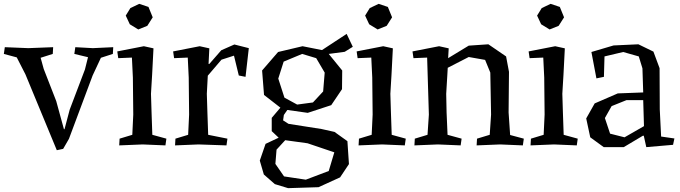

<svg xmlns="http://www.w3.org/2000/svg" viewBox="-26 -750 3533 997"><path d="M106 -364 61 -452 -6 -470 -1 -505 121 -500 250 -505 248 -470 185 -450 201 -392 266 -225 306 -79H309L336 -181L415 -389L431 -453L360 -470L365 -505L456 -500L562 -505L560 -470L498 -450L455 -358L332 -29L302 23L269 30Z M651 -708 697 -730 745 -714 767 -660 739 -616 692 -597 648 -624 627 -669ZM764 -363 758 -263 761 -166 765 -50 838 -30 833 5 715 0 593 5 595 -30 661 -50 666 -155 664 -347 659 -451 588 -448 583 -483 721 -510 771 -499Z M1057 -418H1061L1123 -489L1191 -519L1266 -500L1249 -351L1214 -358L1189 -461L1124 -440L1053 -357L1048 -263L1051 -166L1055 -50L1155 -30L1150 5L1005 0L883 5L885 -30L951 -50L956 -155L954 -347L949 -451L878 -448L873 -483L1011 -510L1061 -499Z M1774 -574 1806 -507 1764 -481 1681 -470 1751 -384 1750 -287 1694 -204 1572 -164 1466 -179 1448 -153 1444 -125 1472 -107 1644 -80 1711 -65 1778 -17 1786 102 1740 171 1628 222 1470 227 1401 206 1344 156 1323 84 1353 -3 1421 -35 1385 -69V-138L1430 -191L1345 -257L1335 -384L1418 -480L1545 -510L1646 -490ZM1517 -207 1599 -218 1652 -275 1660 -373 1616 -448 1543 -470 1447 -430 1419 -342 1451 -243ZM1571 -6 1455 -22 1410 27 1404 101 1449 166 1562 183 1681 138 1710 41Z M1894 -708 1940 -730 1988 -714 2010 -660 1982 -616 1935 -597 1891 -624 1870 -669ZM2007 -363 2001 -263 2004 -166 2008 -50 2081 -30 2076 5 1958 0 1836 5 1838 -30 1904 -50 1909 -155 1907 -347 1902 -451 1831 -448 1826 -483 1964 -510 2014 -499Z M2623 -49 2694 -30 2689 5 2571 0 2449 5 2451 -30 2517 -50 2524 -155 2520 -373 2493 -439 2408 -454 2299 -398 2297 -363 2291 -263 2293 -166 2298 -50 2371 -30 2366 5 2248 0 2126 5 2128 -30 2194 -50 2201 -155 2192 -451 2121 -448 2116 -483 2254 -510 2304 -499 2301 -448 2408 -513 2510 -520 2602 -457 2617 -377 2615 -166Z M2787 -708 2833 -730 2881 -714 2903 -660 2875 -616 2828 -597 2784 -624 2763 -669ZM2900 -363 2894 -263 2897 -166 2901 -50 2974 -30 2969 5 2851 0 2729 5 2731 -30 2797 -50 2802 -155 2800 -347 2795 -451 2724 -448 2719 -483 2857 -510 2907 -499Z M3142 -56 3217 -37 3318 -95 3314 -230H3227L3150 -199L3115 -137ZM3400 -182 3407 -41 3476 -31 3469 2 3330 14 3317 -45H3312L3213 14H3109L3039 -37L3018 -135L3062 -213L3182 -265L3314 -270L3310 -395L3291 -457L3210 -480L3113 -457L3110 -351L3071 -343L3045 -480L3160 -514L3289 -520L3367 -482L3399 -396Z"/></svg>

Font: Alike Angular
Style: Regular
Weight: 400
Version: Version 1.210